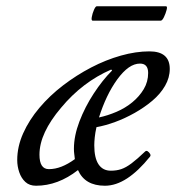

<svg xmlns="http://www.w3.org/2000/svg" viewBox="-20 -580 562 613"><path d="M95 13Q74 13 61 1Q48 -11 41.5 -30Q35 -49 35 -69Q35 -112 54 -154.5Q73 -197 106 -236Q139 -275 181.5 -307.5Q224 -340 271 -364.5Q318 -389 366 -402.5Q414 -416 457 -416Q522 -416 522 -360Q522 -332 507 -306Q492 -280 466.5 -258.5Q441 -237 410 -219.5Q379 -202 347.5 -190.5Q316 -179 288 -174Q284 -156 282.5 -141.5Q281 -127 281 -116Q281 -76 294.5 -55.5Q308 -35 334 -35Q352 -35 367 -40Q382 -45 400 -58.5Q418 -72 443 -96Q447 -100 451.5 -97Q456 -94 459 -89Q462 -84 459 -80Q422 -34 386 -10.5Q350 13 315 13Q283 13 261.5 0.5Q240 -12 229 -37Q197 -12 163.5 0.5Q130 13 95 13ZM136 -40Q156 -40 176.5 -48Q197 -56 219 -72Q218 -82 217 -89Q216 -96 216 -105Q216 -146 233.5 -192Q251 -238 279 -281Q307 -324 338 -355L335 -358Q289 -338 249 -307.5Q209 -277 175 -236Q141 -196 123.5 -158.5Q106 -121 106 -86Q106 -63 113.5 -51.5Q121 -40 136 -40ZM296 -205Q324 -211 352 -223Q380 -235 402.5 -253.5Q425 -272 439 -295.5Q453 -319 453 -347Q453 -362 446.5 -369.5Q440 -377 427 -377Q409 -377 391 -364.5Q373 -352 354 -326Q336 -301 321.5 -270.5Q307 -240 296 -205ZM276 -514Q271 -514 273 -525.5Q275 -537 280 -548.5Q285 -560 289 -560H510Q515 -560 512 -548.5Q509 -537 503.5 -525.5Q498 -514 493 -514Z"/></svg>

Font: Junicode VF
Style: Italic
Weight: 400
Italic angle: -11°
Designer: Peter S. Baker
Version: Version 2.209